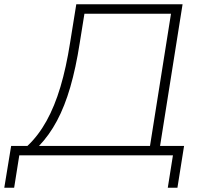

<svg xmlns="http://www.w3.org/2000/svg" viewBox="-60 -725 938 896"><path d="M-40 151 -8 -44H68Q119 -92 157 -160.5Q195 -229 222 -319.5Q249 -410 267 -525L296 -705H792L687 -44H799L768 151H723L747 0H30L6 151ZM122 -44H640L738 -661H334L312 -524Q294 -408 268 -318.5Q242 -229 206 -161.5Q170 -94 122 -44Z"/></svg>

Font: Nunito Sans 10pt SemiExpanded ExtraLight
Style: Italic
Weight: 250
Width: 6
Italic angle: -9°
Designer: Vernon Adams
Foundry: Vernon Adams
Version: Version 3.101;gftools[0.9.27]